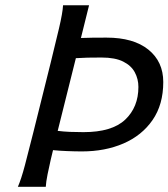

<svg xmlns="http://www.w3.org/2000/svg" viewBox="-20 -719 648 739"><path d="M156.2 0H48.8Q61.5 -28.8 75.9 -83Q90.3 -137.2 107.9 -208L175.3 -478.5Q192.9 -548.8 207 -609.4Q221.2 -669.9 222.7 -698.7H322.8L291.5 -572.8Q316.4 -573.7 338.9 -574Q361.3 -574.2 390.1 -574.2Q493.7 -574.2 551 -528.1Q608.4 -481.9 608.4 -403.3Q608.4 -316.4 567.1 -256.8Q525.9 -197.3 455.1 -166.7Q384.3 -136.2 295.4 -136.2Q268.6 -136.2 237.8 -137.5Q207 -138.7 184.1 -141.1Q181.6 -131.3 175.3 -104.5Q168.9 -77.6 163.1 -48.1Q157.2 -18.6 156.2 0ZM272 -495.1 202.1 -215.3Q224.6 -212.4 249.3 -211.4Q273.9 -210.4 301.3 -210.4Q411.1 -210.4 461.9 -258.5Q512.7 -306.6 512.7 -384.3Q512.7 -414.6 499 -440.4Q485.4 -466.3 454.3 -481.9Q423.3 -497.6 370.6 -497.6Q336.4 -497.6 316.9 -497.1Q297.4 -496.6 272 -495.1Z"/></svg>

Font: Andika
Style: Italic
Weight: 400
Italic angle: -14°
Designer: Victor Gaultney, Annie Olsen, Julie Remington, Don Collingsworth, Eric Hays, Becca Hirsbrunner
Foundry: SIL International
Version: Version 6.101